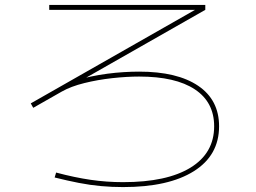

<svg xmlns="http://www.w3.org/2000/svg" viewBox="-20 -730 1040 780"><path d="M480 30Q435 30 390.5 26Q346 22 300 13Q254 4 202 -9L208 -29Q283 -9 348 0.5Q413 10 480 10Q658 10 754 -49Q850 -108 850 -217Q850 -315 771.5 -367Q693 -419 545 -419Q495 -419 436 -412.5Q377 -406 322.5 -392.5Q268 -379 231 -358L115 -292L105 -310L804 -708L807 -690H180V-710H814V-690L294 -394L286 -403Q316 -412 349 -419Q382 -426 416 -430.5Q450 -435 483 -437Q516 -439 545 -439Q700 -439 785 -381.5Q870 -324 870 -217Q870 -99 767.5 -34.5Q665 30 480 30Z"/></svg>

Font: M PLUS 1 Thin Thin
Style: Regular
Weight: 250
Version: Version 1.001